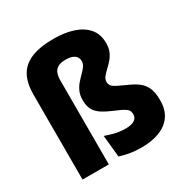

<svg xmlns="http://www.w3.org/2000/svg" viewBox="-158 -809 922 952"><g transform="rotate(-30 303.0 -333.0)"><path d="M51 -487.5Q51 -550 73.2 -592Q95.5 -634 145 -655.2Q194.5 -676.5 275 -676.5Q339 -676.5 387.5 -660.2Q436 -644 463.5 -611.2Q491 -578.5 491 -527.5Q491 -499 481.5 -478Q472 -457 457.8 -441.2Q443.5 -425.5 429.5 -412.5Q415.5 -399.5 405.8 -387Q396 -374.5 396 -360.5V-359Q396 -340 411.2 -329Q426.5 -318 472 -298Q506.5 -283.5 530.8 -266.5Q555 -249.5 568 -222.5Q581 -195.5 581 -151.5V-146Q581 -94 556.5 -59.5Q532 -25 488 -8Q444 9 385 9Q349 9 318 3.5Q287 -2 262.5 -10L250 -135Q276 -125.5 303.5 -118.8Q331 -112 363.5 -112Q397.5 -112 414.2 -123.2Q431 -134.5 431 -154V-156Q431 -169.5 424.8 -178.5Q418.5 -187.5 403.8 -195.8Q389 -204 363.5 -214.5Q322.5 -231.5 297.2 -247.5Q272 -263.5 260.2 -285Q248.5 -306.5 248.5 -340V-342Q248.5 -369 257.8 -389.5Q267 -410 281 -426Q295 -442 309 -455.8Q323 -469.5 332.2 -482.8Q341.5 -496 341.5 -511Q341.5 -525.5 334 -535.8Q326.5 -546 311.8 -551.5Q297 -557 274.5 -557Q247 -557 231 -548Q215 -539 208.2 -522.2Q201.5 -505.5 201.5 -481.5V0H51Z"/></g></svg>

Font: Anek Bangla Medium
Style: Bold
Weight: 700
Version: Version 1.003